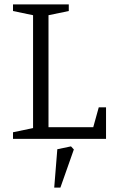

<svg xmlns="http://www.w3.org/2000/svg" viewBox="-20 -630 515 871"><path d="M39 0V-30L130 -49V-561L39 -580V-610H292V-580L200 -561V-53H403L428 -143H461V0ZM226 221 240 47 302 34 315 48 254 221Z"/></svg>

Font: Manuale Light
Style: Regular
Weight: 300
Designer: Eduardo Tunni / Pablo Cosgaya
Foundry: Eduardo Tunni / Pablo Cosgaya
Version: Version 1.002